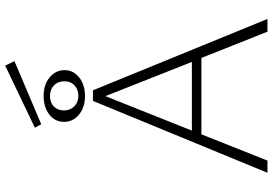

<svg xmlns="http://www.w3.org/2000/svg" viewBox="-172 -856 1029 724"><g transform="rotate(-90 342.0 -494.5)"><path d="M473 -954 235 -853 222 -877 456 -989ZM342 -844Q384 -844 411.5 -821.5Q439 -799 439 -765Q439 -732 411.5 -710Q384 -688 341 -688Q299 -688 271.5 -710.5Q244 -733 244 -767Q244 -801 271.5 -822.5Q299 -844 342 -844ZM397 -765Q397 -790 381.5 -805Q366 -820 341 -820Q317 -820 302 -805.5Q287 -791 287 -767Q287 -744 302.5 -728.5Q318 -713 342 -713Q366 -713 381.5 -727.5Q397 -742 397 -765ZM584 0 485 -249H197L98 0H52L323 -658H363L632 0ZM211 -285H470L341 -611Z"/></g></svg>

Font: EauTest Light
Style: Regular
Weight: 300
Designer: Christian Thalmann (Catharsis Fonts)
Version: Version 0.001;PS 000.001;hotconv 1.0.88;makeotf.lib2.5.64775